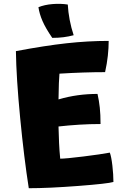

<svg xmlns="http://www.w3.org/2000/svg" viewBox="-20 -951 649 1014"><path d="M579 10Q550 19 393.5 31Q237 43 132 43Q107 -116 86.5 -328Q66 -540 64 -681Q218 -710 331.5 -722.5Q445 -735 554 -735Q554 -698 549.5 -656.5Q545 -615 535 -570Q479 -570 419 -568Q359 -566 294 -562Q292 -540 291 -511.5Q290 -483 289 -426Q340 -441 391 -448Q442 -455 495 -455Q503 -420 507 -383Q511 -346 511 -296Q454 -296 398 -292.5Q342 -289 289 -283Q290 -238 292 -195Q294 -152 298 -113Q327 -113 420 -124.5Q513 -136 560 -145Q568 -124 573.5 -76.5Q579 -29 579 10ZM338 -927Q340 -888 348 -846Q356 -804 369 -765Q343 -758 315.5 -754.5Q288 -751 256 -751Q221 -802 204.5 -840Q188 -878 183 -913Q215 -926 257.5 -929.5Q300 -933 338 -927Z"/></svg>

Font: Atma
Style: Bold
Weight: 700
Designer: Gregori Vincens, Jeremie Hornus, Riccardo Olocco, Yoann Minet.
Foundry: black foundry
Version: Version 1.102;PS 1.100;hotconv 1.0.86;makeotf.lib2.5.63406